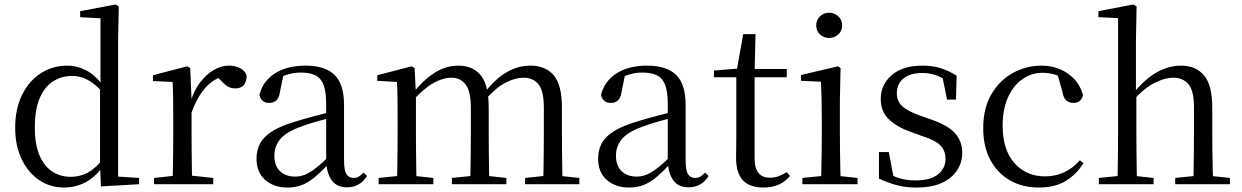

<svg xmlns="http://www.w3.org/2000/svg" viewBox="-20 -825 5563 860"><path d="M267 15Q204 15 154.5 -19Q105 -53 76.5 -113Q48 -173 48 -252Q48 -338 79 -400.5Q110 -463 163 -497Q216 -531 281 -531Q325 -531 366.5 -509.5Q408 -488 444 -438H453L441 -411Q405 -450 372.5 -467.5Q340 -485 303 -485Q257 -485 219 -461.5Q181 -438 158.5 -387Q136 -336 136 -254Q136 -178 157 -129Q178 -80 214.5 -56.5Q251 -33 296 -33Q337 -33 371 -50.5Q405 -68 439 -110L452 -82H442Q409 -33 364 -9Q319 15 267 15ZM432 10 428 -89V-92V-431L430 -440V-743L339 -748V-775L498 -805L512 -796L509 -644V-34L603 -28V0Z M670 0V-28L781 -40H822L935 -28V0ZM753 0Q754 -24 754.5 -65Q755 -106 755.5 -150.5Q756 -195 756 -229V-289Q756 -341 755.5 -381Q755 -421 753 -458L665 -462V-488L819 -528L832 -520L838 -379V-378V-229Q838 -195 838.5 -150.5Q839 -106 839.5 -65Q840 -24 841 0ZM837 -319 816 -371H834Q849 -420 876 -455.5Q903 -491 936.5 -511Q970 -531 1005 -531Q1034 -531 1056 -519.5Q1078 -508 1085 -486Q1084 -459 1072 -444Q1060 -429 1033 -429Q1014 -429 999 -438.5Q984 -448 967 -467L944 -489L989 -487Q937 -473 900.5 -432.5Q864 -392 837 -319Z M1267 15Q1207 15 1168 -19Q1129 -53 1129 -115Q1129 -154 1146 -184.5Q1163 -215 1202.5 -239Q1242 -263 1308 -282Q1350 -295 1396 -307Q1442 -319 1482 -328V-303Q1442 -293 1401 -281.5Q1360 -270 1326 -257Q1262 -234 1235.5 -202Q1209 -170 1209 -128Q1209 -82 1234.5 -58Q1260 -34 1302 -34Q1325 -34 1347 -43Q1369 -52 1397 -74Q1425 -96 1463 -134L1472 -87H1448Q1417 -54 1389.5 -31Q1362 -8 1333 3.5Q1304 15 1267 15ZM1534 14Q1489 14 1466.5 -16.5Q1444 -47 1441 -100V-103V-359Q1441 -415 1429 -445.5Q1417 -476 1392 -488Q1367 -500 1327 -500Q1298 -500 1269 -491.5Q1240 -483 1207 -465L1250 -492L1234 -413Q1230 -386 1217.5 -375Q1205 -364 1186 -364Q1150 -364 1142 -400Q1157 -461 1211 -496Q1265 -531 1349 -531Q1436 -531 1478.5 -489.5Q1521 -448 1521 -355V-108Q1521 -61 1532 -44.5Q1543 -28 1563 -28Q1576 -28 1586 -33.5Q1596 -39 1608 -52L1624 -37Q1608 -11 1585.5 1.5Q1563 14 1534 14Z M1676 0V-28L1784 -39H1817L1921 -28V0ZM1758 0Q1759 -24 1759.5 -65Q1760 -106 1760.5 -150.5Q1761 -195 1761 -229V-290Q1761 -341 1760.5 -381Q1760 -421 1758 -458L1670 -463V-488L1824 -528L1837 -520L1843 -406V-403V-229Q1843 -195 1843.5 -150.5Q1844 -106 1844.5 -65Q1845 -24 1846 0ZM2004 0V-28L2112 -39H2145L2248 -28V0ZM2086 0Q2087 -24 2087.5 -64.5Q2088 -105 2088.5 -149.5Q2089 -194 2089 -229V-342Q2089 -416 2065.5 -446.5Q2042 -477 2002 -477Q1964 -477 1921 -453Q1878 -429 1826 -371L1817 -406H1828Q1877 -468 1927.5 -499.5Q1978 -531 2033 -531Q2098 -531 2133.5 -487.5Q2169 -444 2169 -342V-229Q2169 -194 2169.5 -149.5Q2170 -105 2170.5 -64.5Q2171 -24 2172 0ZM2332 0V-28L2438 -39H2471L2575 -28V0ZM2412 0Q2414 -24 2414.5 -64.5Q2415 -105 2415.5 -149.5Q2416 -194 2416 -229V-342Q2416 -418 2392 -447.5Q2368 -477 2325 -477Q2288 -477 2245 -455Q2202 -433 2152 -377L2141 -413H2153Q2201 -474 2251 -502.5Q2301 -531 2355 -531Q2424 -531 2460.5 -487.5Q2497 -444 2497 -343V-229Q2497 -194 2497.5 -149.5Q2498 -105 2498.5 -64.5Q2499 -24 2500 0Z M2797 15Q2737 15 2698 -19Q2659 -53 2659 -115Q2659 -154 2676 -184.5Q2693 -215 2732.5 -239Q2772 -263 2838 -282Q2880 -295 2926 -307Q2972 -319 3012 -328V-303Q2972 -293 2931 -281.5Q2890 -270 2856 -257Q2792 -234 2765.5 -202Q2739 -170 2739 -128Q2739 -82 2764.5 -58Q2790 -34 2832 -34Q2855 -34 2877 -43Q2899 -52 2927 -74Q2955 -96 2993 -134L3002 -87H2978Q2947 -54 2919.5 -31Q2892 -8 2863 3.5Q2834 15 2797 15ZM3064 14Q3019 14 2996.5 -16.5Q2974 -47 2971 -100V-103V-359Q2971 -415 2959 -445.5Q2947 -476 2922 -488Q2897 -500 2857 -500Q2828 -500 2799 -491.5Q2770 -483 2737 -465L2780 -492L2764 -413Q2760 -386 2747.5 -375Q2735 -364 2716 -364Q2680 -364 2672 -400Q2687 -461 2741 -496Q2795 -531 2879 -531Q2966 -531 3008.5 -489.5Q3051 -448 3051 -355V-108Q3051 -61 3062 -44.5Q3073 -28 3093 -28Q3106 -28 3116 -33.5Q3126 -39 3138 -52L3154 -37Q3138 -11 3115.5 1.5Q3093 14 3064 14Z M3319 -479V-516H3504V-479ZM3400 15Q3337 15 3307 -18Q3277 -51 3277 -118Q3277 -142 3277.5 -161Q3278 -180 3278 -207V-479H3178V-509L3299 -519L3279 -504L3309 -672H3364L3360 -501V-489V-118Q3360 -71 3377.5 -50Q3395 -29 3428 -29Q3450 -29 3467 -35.5Q3484 -42 3504 -54L3519 -37Q3498 -12 3469 1.5Q3440 15 3400 15Z M3574 0V-28L3684 -39H3715L3821 -28V0ZM3657 0Q3658 -24 3659 -65Q3660 -106 3660.5 -150.5Q3661 -195 3661 -229V-289Q3661 -340 3660 -381Q3659 -422 3657 -459L3568 -463V-489L3733 -528L3745 -520L3742 -380V-229Q3742 -195 3742.5 -150.5Q3743 -106 3744 -65Q3745 -24 3746 0ZM3694 -655Q3670 -655 3653 -670.5Q3636 -686 3636 -711Q3636 -736 3653 -752Q3670 -768 3694 -768Q3717 -768 3734.5 -752Q3752 -736 3752 -711Q3752 -686 3734.5 -670.5Q3717 -655 3694 -655Z M4084 15Q4036 15 3997 4.5Q3958 -6 3917 -25V-144H3961L3985 -18L3948 -20V-56Q3976 -37 4007 -27Q4038 -17 4082 -17Q4148 -17 4181.5 -44Q4215 -71 4215 -113Q4215 -150 4192.5 -173.5Q4170 -197 4109 -216L4057 -235Q3996 -257 3960.5 -291.5Q3925 -326 3925 -382Q3925 -445 3973.5 -488Q4022 -531 4112 -531Q4157 -531 4192.5 -520Q4228 -509 4265 -486L4262 -379H4222L4198 -496L4229 -490V-458Q4199 -479 4171 -488.5Q4143 -498 4112 -498Q4055 -498 4026 -473Q3997 -448 3997 -408Q3997 -372 4021 -349.5Q4045 -327 4099 -308L4150 -290Q4226 -264 4258 -228Q4290 -192 4290 -140Q4290 -97 4266.5 -61.5Q4243 -26 4198 -5.5Q4153 15 4084 15Z M4633 15Q4560 15 4504 -17Q4448 -49 4416 -108.5Q4384 -168 4384 -251Q4384 -341 4421 -403.5Q4458 -466 4517.5 -498.5Q4577 -531 4646 -531Q4691 -531 4729 -514.5Q4767 -498 4793.5 -469Q4820 -440 4831 -399Q4822 -364 4789 -364Q4768 -364 4755.5 -375.5Q4743 -387 4739 -413L4714 -502L4764 -462Q4733 -482 4706 -490.5Q4679 -499 4651 -499Q4600 -499 4559 -470Q4518 -441 4494.5 -388Q4471 -335 4471 -262Q4471 -154 4524 -94.5Q4577 -35 4661 -35Q4706 -35 4745 -52.5Q4784 -70 4817 -107L4833 -94Q4800 -42 4752 -13.5Q4704 15 4633 15Z M4902 0V-28L5011 -39H5044L5147 -28V0ZM4985 0Q4986 -24 4986.5 -65Q4987 -106 4987.5 -150.5Q4988 -195 4988 -229V-744L4900 -748V-775L5056 -805L5071 -796L5068 -641V-412L5070 -399V-229Q5070 -195 5070.5 -150.5Q5071 -106 5071.5 -65Q5072 -24 5073 0ZM5244 0V-28L5352 -39H5384L5489 -28V0ZM5325 0Q5326 -24 5326.5 -64.5Q5327 -105 5327.5 -149.5Q5328 -194 5328 -229V-344Q5328 -418 5303.5 -447.5Q5279 -477 5235 -477Q5200 -477 5154 -455Q5108 -433 5053 -373L5034 -407H5056Q5109 -472 5162 -501.5Q5215 -531 5270 -531Q5336 -531 5373 -487.5Q5410 -444 5410 -341V-229Q5410 -194 5410.5 -149.5Q5411 -105 5412 -64.5Q5413 -24 5414 0Z"/></svg>

Font: Noto Serif SC
Style: Regular
Weight: 400
Designer: Ryoko NISHIZUKA 西塚涼子 (kana & ideographs); Frank Grießhammer (Latin, Greek & Cyrillic); Wenlong ZHANG 张文龙 (bopomofo); San
Foundry: Adobe
Version: Version 2.002-H1;hotconv 1.1.0;makeotfexe 2.6.0